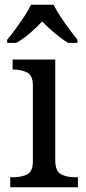

<svg xmlns="http://www.w3.org/2000/svg" viewBox="-20 -786 360 806"><path d="M23 0V-42H36Q69 -42 93.5 -53.5Q118 -65 118 -109V-426Q118 -470 93.5 -482Q69 -494 36 -494H33V-536H212V-114Q212 -67 236 -54.5Q260 -42 294 -42H307V0ZM10 -619Q26 -638 45 -664Q64 -690 82 -717Q100 -744 110 -766H205Q216 -744 233.5 -717Q251 -690 270.5 -664Q290 -638 305 -619V-606H266Q238 -623 209 -647.5Q180 -672 157 -696Q135 -672 106.5 -647.5Q78 -623 49 -606H10Z"/></svg>

Font: Noto Serif Old Uyghur
Style: Regular
Weight: 400
Designer: Lewis McGuffie
Foundry: Google LLC
Version: Version 1.003; ttfautohint (v1.8.4.7-5d5b)